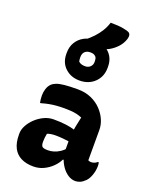

<svg xmlns="http://www.w3.org/2000/svg" viewBox="-184 -1118 968 1225"><g transform="rotate(20 300.0 -505.5)"><path d="M515 -354Q515 -334 515 -313.5Q515 -293 515 -273Q515 -253 515 -233Q515 -213 515 -193Q515 -181 515 -169.5Q515 -158 515 -147Q518 -145 524 -143.5Q530 -142 534 -142Q544 -142 555 -145.5Q566 -149 576 -158H582Q584 -151 584.5 -146Q585 -141 585 -133Q585 -103 574.5 -72.5Q564 -42 547 -25Q530 -8 513.5 -1Q497 6 482 6Q455 6 431.5 -9.5Q408 -25 391 -49Q374 -73 364.5 -101Q355 -129 355 -153Q355 -173 355 -192Q355 -211 355 -230Q355 -249 357.5 -272Q360 -295 365.5 -324Q371 -353 379 -388Q360 -396 341.5 -400Q323 -404 303.5 -405.5Q284 -407 261 -407Q231 -407 206 -405Q181 -403 157 -398.5Q133 -394 106 -386H100Q98 -396 96.5 -409Q95 -422 95 -435Q95 -458 102 -480Q109 -502 123 -516Q135 -528 154.5 -535.5Q174 -543 208 -546.5Q242 -550 297 -550Q349 -550 389.5 -532Q430 -514 458 -484.5Q486 -455 500.5 -421Q515 -387 515 -354ZM203 -159Q203 -135 212 -127Q221 -119 251 -119Q270 -119 290 -125Q310 -131 330 -144Q350 -157 367 -178L376 -96H361Q349 -70 324.5 -45.5Q300 -21 267.5 -5.5Q235 10 198 10Q149 10 114 -7.5Q79 -25 61 -60.5Q43 -96 43 -150V-158Q43 -184 57.5 -211.5Q72 -239 97 -263Q122 -287 153.5 -302Q185 -317 219 -317Q263 -317 300 -312.5Q337 -308 364 -299Q391 -290 403 -278Q409 -272 414.5 -262.5Q420 -253 423.5 -239Q427 -225 427 -205Q400 -212 371.5 -216Q343 -220 316 -222.5Q289 -225 266 -225Q250 -225 236 -223Q222 -221 209 -216Q206 -201 204.5 -188Q203 -175 203 -161ZM293 -882Q332 -882 363 -865.5Q394 -849 411.5 -820Q429 -791 429 -751V-744Q429 -683 389 -644.5Q349 -606 287 -606Q229 -606 190 -642Q151 -678 151 -738V-745Q151 -786 169.5 -816.5Q188 -847 220 -864.5Q252 -882 293 -882ZM293 -799Q269 -799 255.5 -786Q242 -773 242 -750V-743Q242 -737 243 -730.5Q244 -724 245 -719Q255 -710 266 -707Q277 -704 290 -704Q311 -704 324.5 -717Q338 -730 338 -749V-756Q338 -764 336.5 -771Q335 -778 331 -784Q323 -793 314 -796Q305 -799 293 -799ZM349 -1021Q376 -1021 397.5 -1019.5Q419 -1018 437 -1014.5Q455 -1011 470 -1006Q484 -1001 487 -988.5Q490 -976 485 -960Q479 -942 470.5 -928Q462 -914 451.5 -902.5Q441 -891 428 -880.5Q415 -870 399 -861Q381 -851 363.5 -848Q346 -845 318 -845Q302 -845 287 -846.5Q272 -848 258 -851.5Q244 -855 228 -861Q259 -885 282 -909.5Q305 -934 322 -961.5Q339 -989 349 -1021Z"/></g></svg>

Font: Recursive Casual ExtraBold
Style: Regular
Weight: 800
Version: Version 1.047